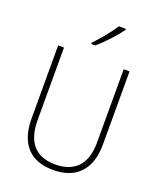

<svg xmlns="http://www.w3.org/2000/svg" viewBox="-171 -1055 975 1170"><g transform="rotate(20 317.0 -470.0)"><path d="M439 -942V-950H394C365 -904 315 -844 272 -799V-791H298C346 -831 406 -897 439 -942ZM549 -240V-714H511V-237C511 -92 436 -26 317 -26C194 -26 124 -95 124 -243V-714H86V-241C86 -75 168 10 316 10C456 10 549 -68 549 -240Z"/></g></svg>

Font: Noto Sans Lao UI SemCond ExtLt
Style: Regular
Weight: 200
Width: 4
Designer: Monotype Design Team
Foundry: Monotype Imaging Inc.
Version: Version 2.000